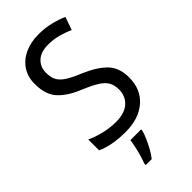

<svg xmlns="http://www.w3.org/2000/svg" viewBox="-289 -790 1078 1078"><g transform="rotate(-45 249.5 -251.5)"><path d="M455 -193Q455 -99 392.5 -44.5Q330 10 225 10Q171 10 125 1.5Q79 -7 46 -23V-109Q81 -92 129.5 -80Q178 -68 226 -68Q295 -68 331 -100.5Q367 -133 367 -185Q367 -220 353.5 -244Q340 -268 308 -288Q276 -308 221 -331Q139 -364 96.5 -410Q54 -456 54 -540Q53 -596 80 -637.5Q107 -679 155 -701.5Q203 -724 265 -724Q317 -724 362 -713Q407 -702 442 -686L415 -609Q380 -625 342 -635Q304 -645 264 -645Q205 -645 174 -616Q143 -587 143 -541Q143 -504 156 -480.5Q169 -457 199.5 -437.5Q230 -418 282 -397Q367 -361 411 -316Q455 -271 455 -193ZM296 70Q291 91 279 118Q267 145 252 172.5Q237 200 220 221H173V209Q180 192 188 165Q196 138 202 110Q208 82 211 61H296Z"/></g></svg>

Font: Noto Sans Hebrew SemiCondensed
Style: Regular
Weight: 400
Width: 4
Designer: Monotype Design Team
Foundry: Monotype Imaging Inc.
Version: Version 2.004; ttfautohint (v1.8.4.7-5d5b)